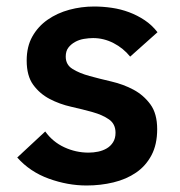

<svg xmlns="http://www.w3.org/2000/svg" viewBox="-20 -560 552 590"><path d="M380 -386Q359 -412 329 -427.5Q299 -443 266 -443Q253 -443 238 -440.5Q223 -438 210.5 -431Q198 -424 190 -413.5Q182 -403 182 -386Q182 -361 203 -348Q224 -335 255 -326.5Q286 -318 322.5 -309.5Q359 -301 390 -284.5Q421 -268 442 -239.5Q463 -211 463 -163Q463 -116 445.5 -83Q428 -50 398 -29.5Q368 -9 328.5 0.5Q289 10 246 10Q188 10 130 -11Q72 -32 33 -76L119 -156Q142 -124 177.5 -107.5Q213 -91 252 -91Q267 -91 281.5 -94Q296 -97 308 -104Q320 -111 327.5 -123Q335 -135 335 -152Q335 -179 315 -193Q295 -207 264.5 -215.5Q234 -224 198.5 -232Q163 -240 132.5 -256Q102 -272 82 -299.5Q62 -327 62 -374Q62 -417 79.5 -448Q97 -479 126.5 -499.5Q156 -520 193 -530Q230 -540 269 -540Q296 -540 323.5 -536Q351 -532 376.5 -522.5Q402 -513 424.5 -498Q447 -483 464 -461Z"/></svg>

Font: Afrihost Sans Med
Style: Regular
Weight: 500
Designer: Afrihost SP Pty Ltd
Version: Version 1.000